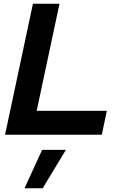

<svg xmlns="http://www.w3.org/2000/svg" viewBox="-20 -720 656 1026"><path d="M7 0 156 -700H298L176 -128H551L524 0ZM111 286 205 81H332L208 286Z"/></svg>

Font: Red Hat Display ExtraBold
Style: Italic
Weight: 800
Italic angle: -12°
Designer: Pentagram, MCKL
Foundry: Pentagram, MCKL
Version: Version 1.023